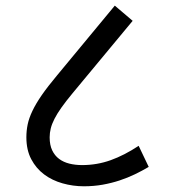

<svg xmlns="http://www.w3.org/2000/svg" viewBox="-20 -652 591 672"><path d="M381.8 -632.3 444.3 -579.1 234.4 -326.2Q210.9 -297.9 195.3 -275.9Q179.7 -253.9 170.7 -236.1Q161.6 -218.3 157.7 -202.6Q153.8 -187 153.8 -171.4Q153.8 -144.5 162.6 -126Q171.4 -107.4 186.8 -95.9Q202.1 -84.5 222.9 -79.3Q243.7 -74.2 267.6 -74.2Q319.3 -74.2 367.2 -91.3Q415 -108.4 465.3 -141.6L500.5 -67.9Q477.5 -54.2 452.1 -42Q426.8 -29.8 398.7 -20.5Q370.6 -11.2 339.4 -5.6Q308.1 0 273.4 0Q235.4 0 199 -10.3Q162.6 -20.5 134.5 -41.5Q106.4 -62.5 89.4 -94.7Q72.3 -127 72.3 -171.4Q72.3 -194.8 76.9 -216.8Q81.5 -238.8 93.5 -263.9Q105.5 -289.1 126.2 -319.1Q147 -349.1 179.7 -388.2ZM235.4 -622.1Z"/></svg>

Font: Noto Sans Devanagari UI
Style: Regular
Weight: 400
Designer: Monotype Design Team
Foundry: Monotype Imaging Inc.
Version: Version 1.06